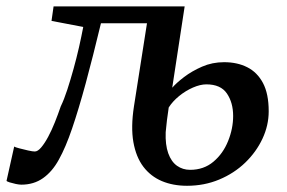

<svg xmlns="http://www.w3.org/2000/svg" viewBox="-50 -571 900 602"><path d="M440 -498H266.5Q241 -392 218.8 -310Q196.5 -228 176.2 -168.5Q156 -109 134.5 -70.5Q114 -33 85 -12.5Q56 8 17 8Q10 8 -0.5 5.8Q-11 3.5 -19.8 0.8Q-28.5 -2 -29.5 -4L-5.5 -111.5Q-3 -109.5 10.2 -106Q23.5 -102.5 38 -99.2Q52.5 -96 59 -96Q68.5 -96 79.2 -108.8Q90 -121.5 101 -142Q112 -162.5 122 -187.5Q132 -212.5 140.5 -237.5Q151 -259 161 -289.8Q171 -320.5 180.5 -354.8Q190 -389 197.8 -423.2Q205.5 -457.5 211 -486.5L111.5 -505.5L118 -551H529ZM536.5 11.5Q492.5 11.5 457.5 -3.2Q422.5 -18 399.5 -48.2Q376.5 -78.5 368.2 -125.5Q360 -172.5 370 -237.5L411 -499L452 -530.5L529 -551L490 -296Q503 -311 527.2 -329.5Q551.5 -348 583.5 -362Q615.5 -376 652.5 -376Q694 -376 725.2 -360.2Q756.5 -344.5 774.5 -310.8Q792.5 -277 792.5 -222Q792.5 -178 773 -136.2Q753.5 -94.5 718.8 -61Q684 -27.5 637.2 -8Q590.5 11.5 536.5 11.5ZM546 -38.5Q589 -38.5 619.2 -64Q649.5 -89.5 665.2 -128.8Q681 -168 681 -207.5Q681 -249 661.5 -277.8Q642 -306.5 597 -306.5Q578 -306.5 555 -296.5Q532 -286.5 511.5 -269.8Q491 -253 479 -234Q476 -214 473.5 -194.5Q471 -175 469.5 -156.5Q468 -117 477.5 -90.5Q487 -64 505 -51.2Q523 -38.5 546 -38.5Z"/></svg>

Font: Merriweather 28pt Medium
Style: Italic
Weight: 500
Italic angle: -7.8°
Version: Version 2.101